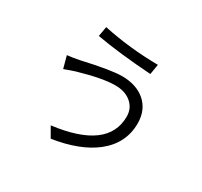

<svg xmlns="http://www.w3.org/2000/svg" viewBox="-165 -1000 1330 1264"><g transform="rotate(30 500.0 -368.5)"><path d="M668.9 -437Q623 -476.1 546.9 -476.1Q453.1 -476.1 278.8 -425.8Q261.2 -420.9 195.8 -397L170.9 -488.8Q207 -492.2 262.2 -502.9Q472.2 -550.8 556.2 -550.8Q664.1 -550.8 731 -494.1Q799.8 -434.1 799.8 -332Q799.8 -179.2 672.9 -80.1Q557.1 9.8 354 41L310.1 -35.2Q714.8 -85.9 714.8 -335Q714.8 -397.9 668.9 -437ZM303.2 -777.8Q505.9 -734.9 722.2 -732.9L709 -655.8Q465.8 -671.9 290 -703.1Z"/></g></svg>

Font: Black Ops One [rus by aLiNcE]
Style: Regular
Weight: 400
Designer: James Grieshaber
Foundry: James Grieshaber
Version: Version 1.002;May 25, 2024;FontCreator 13.0.0.2680 64-bit